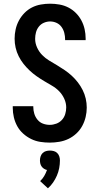

<svg xmlns="http://www.w3.org/2000/svg" viewBox="-20 -763 540 1038"><path d="M249 8Q223 8 197.5 4Q172 0 148.5 -11.5Q125 -23 105.5 -40.5Q86 -58 73.5 -80.5Q61 -103 55 -128.5Q49 -154 49 -180V-189H160V-185Q160 -166 165.5 -148Q171 -130 183 -115.5Q195 -101 212.5 -94.5Q230 -88 249 -88Q267 -88 284.5 -94.5Q302 -101 314.5 -114.5Q327 -128 332.5 -146Q338 -164 338 -182Q338 -206 327.5 -229Q317 -252 300 -269.5Q283 -287 261.5 -299.5Q240 -312 219 -324.5Q198 -337 178 -351Q158 -365 140 -382Q122 -399 107 -418Q92 -437 81 -459Q70 -481 64.5 -505Q59 -529 59 -554Q59 -579 64.5 -604Q70 -629 82 -651.5Q94 -674 112 -692.5Q130 -711 152.5 -722.5Q175 -734 200.5 -738.5Q226 -743 251 -743Q276 -743 301.5 -738.5Q327 -734 349.5 -722.5Q372 -711 390 -693Q408 -675 420 -652.5Q432 -630 437.5 -605Q443 -580 443 -555V-546H332V-550Q332 -568 327.5 -585.5Q323 -603 312.5 -617.5Q302 -632 285.5 -639.5Q269 -647 251 -647Q234 -647 217.5 -640Q201 -633 190 -619Q179 -605 174.5 -588Q170 -571 170 -553Q170 -529 180.5 -506Q191 -483 208 -465.5Q225 -448 246 -435.5Q267 -423 288 -410.5Q309 -398 329.5 -384Q350 -370 368 -353.5Q386 -337 401 -317.5Q416 -298 427 -276Q438 -254 443.5 -230Q449 -206 449 -181Q449 -156 443 -130.5Q437 -105 424.5 -82Q412 -59 392.5 -41Q373 -23 350 -12Q327 -1 301 3.5Q275 8 249 8ZM239 255 197 216Q210 204 219 188.5Q228 173 234 156Q225 154 217.5 149Q210 144 205 137Q200 130 198 121.5Q196 113 196 104Q196 93 199.5 82.5Q203 72 210.5 64.5Q218 57 228.5 54Q239 51 250 51Q261 51 271.5 54Q282 57 289.5 64.5Q297 72 300.5 82.5Q304 93 304 104Q304 125 300 146Q296 167 287.5 186.5Q279 206 267 223.5Q255 241 239 255Z"/></svg>

Font: Iosevka Term
Style: Bold
Weight: 700
Monospace: yes
Designer: Belleve Invis
Foundry: Belleve Invis
Version: Version 30.0.1